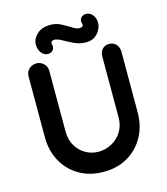

<svg xmlns="http://www.w3.org/2000/svg" viewBox="-130 -1003 965 1109"><g transform="rotate(-15 352.5 -449.0)"><path d="M572 -701Q598 -701 614 -683.5Q630 -666 630 -640V-278Q630 -195 594.5 -131Q559 -67 497 -31Q435 5 353 5Q271 5 208.5 -31Q146 -67 110.5 -131Q75 -195 75 -278V-640Q75 -666 93 -683.5Q111 -701 139 -701Q162 -701 180.5 -683.5Q199 -666 199 -640V-278Q199 -228 220.5 -191.5Q242 -155 277.5 -135Q313 -115 353 -115Q396 -115 433 -135Q470 -155 493 -191.5Q516 -228 516 -278V-640Q516 -666 531 -683.5Q546 -701 572 -701ZM218 -736Q196 -736 179.5 -755.5Q163 -775 163 -807Q163 -839 191.5 -867Q220 -895 274 -895Q308 -895 337 -879.5Q366 -864 390.5 -848.5Q415 -833 433 -833Q444 -833 450 -838.5Q456 -844 453 -854Q446 -877 458 -890Q470 -903 488 -903Q511 -903 527 -884Q543 -865 543 -834Q543 -817 533 -796Q523 -775 502 -759.5Q481 -744 448 -744Q411 -744 378 -759.5Q345 -775 318 -790.5Q291 -806 273 -806Q263 -806 256.5 -800.5Q250 -795 253 -785Q260 -763 248 -749.5Q236 -736 218 -736Z"/></g></svg>

Font: zvoove
Style: Bold
Weight: 700
Designer: Vernon Adams (Nunito) & Andrew Paglinawan (Quicksand)
Foundry: zvoove
Version: Version 3.006